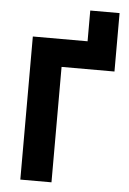

<svg xmlns="http://www.w3.org/2000/svg" viewBox="-58 -890 629 933"><g transform="rotate(5 257.0 -424.0)"><path d="M77 -698H344V-848H487V-563H229V0H77Z"/></g></svg>

Font: Aneliza ExtraBold
Style: Regular
Weight: 800
Designer: Mike Abbink, Paul van der Laan, Pieter van Rosmalen
Foundry: Bold Monday
Version: Version 3.001;September 8, 2019;FontCreator 11.5.0.2425 64-b